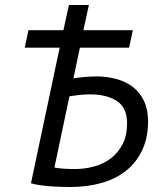

<svg xmlns="http://www.w3.org/2000/svg" viewBox="-20 -741 631 769"><path d="M94 -620H234L256 -721H336L314 -620H512L497 -550H300L274 -427Q279 -428 289.5 -429.5Q300 -431 312.5 -432Q325 -433 339 -434Q353 -435 364 -435Q408 -435 446.5 -424.5Q485 -414 513 -392Q541 -370 557 -336Q573 -302 573 -255Q573 -190 550 -140.5Q527 -91 486 -58Q445 -25 387.5 -8.5Q330 8 261 8Q247 8 227.5 7.5Q208 7 186 5.5Q164 4 142.5 1Q121 -2 104 -7L219 -550H79ZM280 -64Q320 -64 358 -74.5Q396 -85 425 -107.5Q454 -130 471.5 -164.5Q489 -199 489 -247Q489 -310 448 -336.5Q407 -363 342 -363Q334 -363 321.5 -362.5Q309 -362 296.5 -360.5Q284 -359 273.5 -357.5Q263 -356 258 -355L198 -70Q211 -67 234 -65.5Q257 -64 280 -64Z"/></svg>

Font: PT Sans
Style: Italic
Weight: 400
Italic angle: -12°
Designer: A.Korolkova, O.Umpeleva, V.Yefimov
Foundry: ParaType Ltd
Version: Version 2.003W OFL